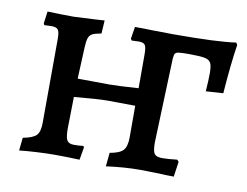

<svg xmlns="http://www.w3.org/2000/svg" viewBox="-62 -594 884 688"><g transform="rotate(10 379.5 -250.0)"><path d="M750 -501Q739 -430 731 -322L668 -318Q671 -360 671 -384Q671 -410 665.5 -421Q660 -432 643 -435.5Q626 -439 585 -439Q558 -439 548 -437.5Q538 -436 535 -431Q532 -426 531 -412L520 -105Q520 -75 527 -65Q534 -55 556 -55Q576 -55 610 -59L616 -52L608 3Q582 3 542 1L486 0Q427 0 362 9L367 -41Q403 -47 415.5 -61Q428 -75 428 -108V-223L328 -224Q292 -224 206 -216L204 -100Q204 -69 210.5 -58Q217 -47 236 -47Q254 -47 270 -49L273 -44L265 2Q221 0 175 0Q146 0 109 2Q72 4 46 7L51 -40Q88 -47 100 -60Q112 -73 112 -105L113 -411Q113 -436 107 -444Q101 -452 83 -452L57 -451L54 -457L60 -501Q114 -499 156 -499Q166 -499 236 -503L267 -505L264 -457Q241 -453 231.5 -448Q222 -443 218 -432Q214 -421 213 -397L208 -283L324 -282Q354 -282 429 -287V-410Q429 -436 423.5 -444Q418 -452 401 -452L375 -451L371 -457L378 -501Q417 -501 441 -500L517 -499Q681 -499 745 -509Z"/></g></svg>

Font: Alegreya SC Medium
Style: Regular
Weight: 500
Designer: Juan Pablo del Peral
Foundry: Huerta Tipografica
Version: Version 2.007; ttfautohint (v1.6)